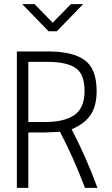

<svg xmlns="http://www.w3.org/2000/svg" viewBox="-20 -902 540 922"><path d="M379 -882 253 -752H213L87 -882H146L233 -793L320 -882ZM268 -269Q214 -266 198 -266H116V0H61V-655H208Q330 -655 387 -613Q444 -571 444 -465Q444 -394 415.5 -351Q387 -308 324 -281Q392 -152 448 0H388Q333 -146 268 -269ZM206 -605H116V-316H196Q288 -316 337 -349.5Q386 -383 386 -465Q386 -547 342.5 -576Q299 -605 206 -605Z"/></svg>

Font: Lekton
Style: Regular
Weight: 400
Designer: Paolo Mazzetti, Luciano Perondi, Raffaele Flato, Elena Papassissa, Emilio Macchia, Michela Povoleri, Tobias Seemiller, R
Version: Version 34.000